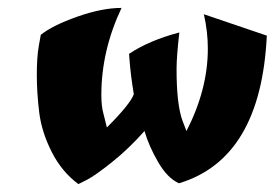

<svg xmlns="http://www.w3.org/2000/svg" viewBox="-20 -445 694 485"><path d="M287 -425Q236 -317 236 -205Q236 -177 241 -159L250 -123Q309 -182 318 -207Q310 -255 307 -296L306 -309Q357 -343 433 -363Q426 -302 426 -270Q426 -181 441 -140L451 -114Q505 -219 505 -322Q505 -365 495 -409L654 -355Q639 -44 432 18Q403 5 379.5 -35.5Q356 -76 345 -114Q305 -69 263 -35.5Q221 -2 200 9L178 20Q136 -11 110.5 -61.5Q85 -112 79 -161.5Q73 -211 73 -256Q73 -301 78 -329L83 -357Q113 -381 175.5 -403Q238 -425 287 -425Z"/></svg>

Font: Ceviche One
Style: Regular
Weight: 400
Version: Version 1.002